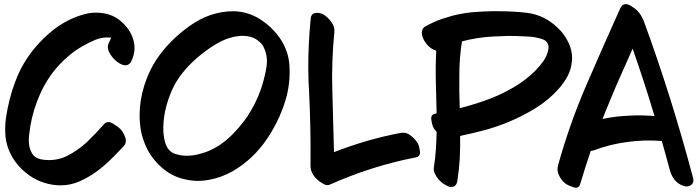

<svg xmlns="http://www.w3.org/2000/svg" viewBox="-20 -848 3378 926"><path d="M515.6 -667Q513.7 -659.2 510.7 -653.3Q507.8 -646.5 503.9 -638.7Q498 -627 501 -612.3Q503.9 -598.6 513.7 -584Q526.4 -563.5 547.9 -547.9Q569.3 -532.2 587.9 -533.2Q594.7 -534.2 601.6 -538.1Q608.4 -543 612.3 -550.8Q628.9 -584 628.9 -616.2Q628.9 -632.8 625 -649.4Q612.3 -699.2 573.2 -736.3Q536.1 -772.5 489.3 -782.2Q466.8 -787.1 444.3 -787.1Q418.9 -787.1 393.6 -781.2Q297.9 -756.8 219.7 -689.5Q141.6 -622.1 92.8 -538.1Q70.3 -499 54.7 -457Q38.1 -414.1 27.3 -371.1Q15.6 -326.2 8.8 -279.3Q4.9 -253.9 4.9 -228.5Q4.9 -207 6.8 -185.5Q18.6 -98.6 83 -34.2Q148.4 30.3 234.4 43Q253.9 45.9 272.5 45.9Q320.3 45.9 364.3 26.4Q423.8 0 474.6 -43Q502.9 -66.4 528.3 -92.8Q552.7 -118.2 576.2 -142.6Q592.8 -161.1 584 -185.5Q575.2 -210 561.5 -224.6Q550.8 -236.3 524.4 -252Q499 -267.6 482.4 -250Q461.9 -228.5 441.4 -205.1Q419.9 -182.6 397.5 -161.1Q354.5 -122.1 304.7 -96.7Q254.9 -71.3 194.3 -77.1Q151.4 -81.1 135.7 -106.4Q120.1 -131.8 119.1 -165Q118.2 -183.6 121.1 -202.1Q123 -220.7 126 -238.3Q139.6 -319.3 173.8 -395.5Q208 -471.7 263.7 -533.2Q288.1 -559.6 315.4 -582Q343.8 -605.5 374 -623Q405.3 -641.6 440.4 -656.2Q474.6 -669.9 511.7 -667Q512.7 -667 515.6 -667Z M1253.9 -615.2Q1274.4 -571.3 1263.7 -515.6Q1252.9 -459 1238.3 -418Q1226.6 -383.8 1210 -350.6Q1192.4 -316.4 1172.9 -286.1Q1137.7 -235.4 1092.8 -191.4Q1047.9 -147.5 991.2 -122.1Q974.6 -114.3 953.1 -108.4Q931.6 -101.6 909.2 -98.6Q867.2 -92.8 829.1 -104.5Q791 -115.2 777.3 -158.2Q766.6 -194.3 767.6 -234.4Q768.6 -274.4 776.4 -311.5Q784.2 -348.6 797.9 -384.8Q810.5 -419.9 830.1 -453.1Q856.4 -496.1 893.6 -534.2Q929.7 -571.3 971.7 -601.6Q1005.9 -627.9 1045.9 -648.4Q1086.9 -668.9 1128.9 -673.8Q1158.2 -677.7 1185.5 -670.9Q1213.9 -664.1 1234.4 -643.6Q1241.2 -637.7 1246.1 -630.9Q1251 -623 1253.9 -615.2ZM1331.1 -662.1Q1293 -717.8 1233.4 -755.9Q1173.8 -793 1104.5 -793.9Q992.2 -793 894.5 -722.7Q796.9 -653.3 736.3 -563.5Q698.2 -506.8 675.8 -435.5Q653.3 -364.3 653.3 -292Q653.3 -252.9 660.2 -214.8Q668 -177.7 683.6 -142.6Q709 -85.9 756.8 -43Q804.7 1 866.2 15.6Q901.4 24.4 935.5 24.4Q961.9 24.4 987.3 19.5Q1047.9 8.8 1102.5 -22.5Q1202.1 -80.1 1269.5 -180.7Q1336.9 -282.2 1364.3 -391.6Q1377 -445.3 1377 -501Q1377 -515.6 1376 -530.3Q1372.1 -601.6 1331.1 -662.1Z M1992.2 -161.1Q1979.5 -180.7 1958 -196.3Q1937.5 -211.9 1912.1 -207Q1830.1 -191.4 1749 -168Q1668.9 -144.5 1590.8 -114.3Q1586.9 -259.8 1583 -404.3Q1578.1 -549.8 1592.8 -695.3Q1594.7 -719.7 1577.1 -743.2Q1559.6 -766.6 1540 -778.3Q1525.4 -786.1 1508.8 -786.1Q1504.9 -786.1 1502 -785.2Q1480.5 -783.2 1478.5 -757.8Q1466.8 -641.6 1466.8 -524.4Q1466.8 -463.9 1470.7 -404.3Q1479.5 -226.6 1477.5 -48.8Q1477.5 -29.3 1486.3 -12.7Q1495.1 4.9 1509.8 17.6Q1519.5 27.3 1538.1 38.1Q1548.8 44.9 1558.6 44.9Q1565.4 44.9 1571.3 42Q1670.9 -2 1774.4 -35.2Q1878.9 -68.4 1985.4 -88.9Q2005.9 -92.8 2005.9 -113.3Q2005.9 -117.2 2004.9 -121.1Q2001 -148.4 1992.2 -161.1Q1992.2 -161.1 1992.2 -161.1Z M2621.1 -638.7Q2624 -633.8 2625 -627Q2626 -620.1 2625 -611.3Q2619.1 -579.1 2601.6 -554.7Q2584 -529.3 2562.5 -507.8Q2519.5 -464.8 2466.8 -432.6Q2415 -401.4 2358.4 -377.9Q2319.3 -362.3 2279.3 -349.6Q2239.3 -336.9 2197.3 -326.2Q2194.3 -407.2 2195.3 -487.3Q2195.3 -567.4 2208 -648.4Q2244.1 -658.2 2282.2 -664.1Q2320.3 -669.9 2358.4 -671.9Q2393.6 -673.8 2429.7 -674.8Q2466.8 -674.8 2502 -672.9Q2519.5 -671.9 2538.1 -670.9Q2556.6 -669.9 2574.2 -665Q2586.9 -663.1 2600.6 -657.2Q2614.3 -651.4 2621.1 -638.7ZM2670.9 -712.9Q2606.4 -775.4 2522.5 -786.1Q2454.1 -793.9 2384.8 -793.9Q2370.1 -793.9 2354.5 -793.9Q2305.7 -793 2257.8 -789.1Q2210 -784.2 2163.1 -772.5Q2138.7 -765.6 2115.2 -757.8Q2092.8 -751 2070.3 -740.2Q2050.8 -731.4 2031.2 -720.7Q2014.6 -710.9 2014.6 -691.4Q2014.6 -687.5 2014.6 -683.6Q2018.6 -658.2 2038.1 -634.8Q2057.6 -611.3 2084 -603.5Q2080.1 -529.3 2082 -453.1Q2084 -377.9 2085.9 -301.8Q2084 -300.8 2083 -300.8Q2081.1 -300.8 2080.1 -299.8Q2055.7 -295.9 2060.5 -268.6Q2064.5 -241.2 2073.2 -227.5Q2076.2 -224.6 2079.1 -219.7Q2083 -215.8 2085.9 -211.9Q2085 -168.9 2082 -125Q2079.1 -82 2072.3 -39.1Q2070.3 -26.4 2077.1 -11.7Q2083 2.9 2093.8 15.6Q2110.4 35.2 2131.8 45.9Q2145.5 53.7 2157.2 53.7Q2163.1 53.7 2168.9 51.8Q2174.8 48.8 2179.7 42Q2183.6 36.1 2185.5 25.4Q2194.3 -29.3 2197.3 -83Q2200.2 -137.7 2199.2 -192.4Q2259.8 -205.1 2318.4 -220.7Q2376 -236.3 2432.6 -259.8Q2499 -287.1 2562.5 -326.2Q2626 -365.2 2673.8 -418.9Q2699.2 -447.3 2717.8 -481.4Q2735.4 -515.6 2738.3 -553.7Q2739.3 -560.5 2739.3 -566.4Q2739.3 -604.5 2722.7 -640.6Q2703.1 -682.6 2670.9 -712.9Z M2885.7 -274.4Q2919.9 -359.4 2956.1 -444.3Q2993.2 -529.3 3031.2 -613.3Q3059.6 -532.2 3085.9 -451.2Q3112.3 -370.1 3136.7 -288.1Q3073.2 -293.9 3010.7 -290Q2947.3 -287.1 2885.7 -274.4ZM3322.3 8.8Q3271.5 -182.6 3211.9 -373Q3152.3 -562.5 3084 -749Q3082 -752 3081.1 -755.9Q3079.1 -758.8 3077.1 -762.7Q3060.5 -797.9 3023.4 -819.3Q3008.8 -828.1 2998 -828.1Q2980.5 -828.1 2971.7 -808.6Q2887.7 -622.1 2806.6 -434.6Q2725.6 -246.1 2670.9 -48.8Q2668.9 -41 2668.9 -32.2Q2668.9 -16.6 2676.8 -1Q2687.5 22.5 2707 37.1Q2717.8 45.9 2745.1 54.7Q2752 57.6 2757.8 57.6Q2773.4 57.6 2778.3 39.1Q2790 -1 2802.7 -40Q2815.4 -80.1 2829.1 -120.1Q2832 -120.1 2835 -121.1Q2838.9 -121.1 2841.8 -122.1Q2920.9 -152.3 3004.9 -163.1Q3087.9 -174.8 3171.9 -168Q3181.6 -132.8 3191.4 -97.7Q3201.2 -61.5 3210.9 -26.4Q3217.8 -1 3234.4 20.5Q3252 41 3277.3 48.8Q3297.9 55.7 3313.5 43.9Q3324.2 36.1 3324.2 21.5Q3324.2 15.6 3322.3 8.8Z"/></svg>

Font: TroubleSide
Style: Comic
Weight: 400
Designer: Koroletov
Version: 1_5